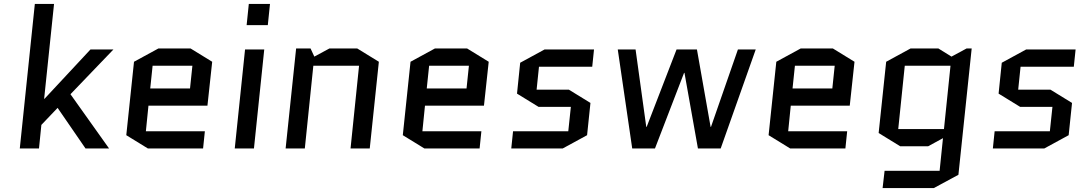

<svg xmlns="http://www.w3.org/2000/svg" viewBox="-20 -750 5492 970"><path d="M253 -730 203 -251H205L437 -500H553L336 -274L531 0H412L271 -205L189 -119L177 0H80L156 -730Z M1015 -87 1006 0H727L618 -67L657 -438L780 -505H943L1052 -438L1028 -216H730L717 -87ZM751 -418 739 -303H940L952 -418Z M1315 -500 1263 0H1166L1218 -500ZM1226 -623 1237 -730H1344L1333 -623Z M1894 -438 1848 0H1751L1794 -418H1563L1520 0H1423L1476 -505H1549L1568 -464L1644 -505H1785Z M2412 -87 2403 0H2124L2015 -67L2054 -438L2177 -505H2340L2449 -438L2425 -216H2127L2114 -87ZM2148 -418 2136 -303H2337L2349 -418Z M2963 -230 2946 -67 2823 0H2563L2572 -87H2851L2864 -210H2701L2592 -277L2608 -433L2731 -500H2981L2972 -413H2703L2691 -297H2854Z M3506 0 3438 -382H3436L3289 0H3174L3101 -500H3191L3245 -109H3247L3398 -500H3501L3570 -109H3572L3708 -500H3798L3621 0Z M4260 -87 4251 0H3972L3863 -67L3902 -438L4025 -505H4188L4297 -438L4273 -216H3975L3962 -87ZM3996 -418 3984 -303H4185L4197 -418Z M4863 -505H4889L4822 133L4698 200H4439L4449 113H4727L4744 -52L4669 -11H4528L4419 -78L4457 -438L4580 -505H4721L4787 -464ZM4518 -98H4749L4782 -418H4551Z M5396 -230 5379 -67 5256 0H4996L5005 -87H5284L5297 -210H5134L5025 -277L5041 -433L5164 -500H5414L5405 -413H5136L5124 -297H5287Z"/></svg>

Font: Quantico
Style: Italic
Weight: 400
Italic angle: -12°
Designer: Matt Desmond
Foundry: MADtype
Version: Version 2.002